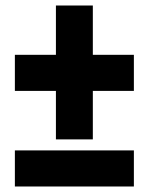

<svg xmlns="http://www.w3.org/2000/svg" viewBox="-20 -677 540 697"><path d="M317 -478H466V-347H317V-171H183V-347H34V-478H183V-657H317ZM34 0V-131H466V0Z"/></svg>

Font: Noto Sans ExtraCondensed Black
Style: Regular
Weight: 900
Width: 2
Designer: Monotype Design Team
Foundry: Monotype Imaging Inc.
Version: Version 2.013; ttfautohint (v1.8.4.7-5d5b)